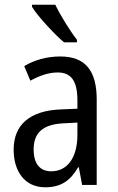

<svg xmlns="http://www.w3.org/2000/svg" viewBox="-20 -786 500 816"><path d="M215 -766H116V-757C141 -716 211 -641 252 -606H307V-617C278 -654 237 -720 215 -766ZM236 -546C179 -546 126 -531 83 -505L109 -443C149 -465 187 -478 225 -478C282 -478 309 -443 309 -359V-324L239 -321C107 -316 38 -256 38 -150C38 -58 85 10 172 10C239 10 279 -18 312 -75H315L329 0H391V-363C391 -483 345 -546 236 -546ZM252 -262 309 -265V-213C309 -113 264 -58 198 -58C152 -58 123 -87 123 -151C123 -220 160 -258 252 -262Z"/></svg>

Font: Noto Sans Lao Condensed
Style: Regular
Weight: 400
Width: 3
Designer: Monotype Design Team
Foundry: Monotype Imaging Inc.
Version: Version 2.004